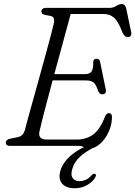

<svg xmlns="http://www.w3.org/2000/svg" viewBox="-20 -740 686 974"><path d="M379.5 0H30Q9.5 0 9.5 -17Q9.5 -31 29.5 -36L64.5 -43Q81 -46 90.8 -54Q100.5 -62 106 -80Q110 -95.5 120.5 -134.2Q131 -173 145.8 -225.8Q160.5 -278.5 176.8 -337Q193 -395.5 208.2 -451Q223.5 -506.5 235.2 -550.5Q247 -594.5 252 -617Q261 -654 238.5 -658.5L208 -664.5Q190 -669 190 -681.5Q190 -700 214.5 -700H534.5Q555.5 -700 569.8 -709.8Q584 -719.5 597.5 -719.5Q615.5 -719.5 620.5 -696L645 -579Q648 -566 643.2 -559.2Q638.5 -552.5 630 -551.5Q612 -550.5 600.5 -577Q579.5 -632.5 557.8 -650.8Q536 -669 507 -669H338.5Q329.5 -636 316.2 -586.8Q303 -537.5 287.2 -480Q271.5 -422.5 255.5 -364H412Q434 -364 444 -376.8Q454 -389.5 453 -427Q455 -442 469 -442Q486 -442 488 -425.5L516.5 -286.5Q519 -273.5 513.8 -267.5Q508.5 -261.5 500.5 -261.5Q485.5 -261 478 -278Q467.5 -311.5 454.5 -321.8Q441.5 -332 417.5 -332H247Q231 -273 217.2 -220.5Q203.5 -168 193.8 -130Q184 -92 181 -76.5Q169.5 -32 217.5 -32H367.5Q419 -32 453.8 -58.5Q488.5 -85 513 -149.5Q520 -166 532.5 -166Q548 -166 548 -146Q548 -107 530.8 -70Q513.5 -33 486.2 -9.2Q459 14.5 429.5 14.5Q417 14.5 406.5 7.2Q396 0 379.5 0ZM463 -17.5 468.5 2Q416 27 385.5 55.2Q355 83.5 345.5 121.5Q338 150 349.5 164.5Q361 179 383 179Q399 179 415.5 171.8Q432 164.5 444 149.5Q453 140 460.5 141.5Q464.5 142 466.2 146.2Q468 150.5 464 158Q454 179 425.2 197Q396.5 215 359.5 215Q315 215 295.2 191.5Q275.5 168 285.5 129.5Q297.5 84 341.5 47Q385.5 10 463 -17.5Z"/></svg>

Font: Fraunces 9pt S050 Light
Style: Italic
Weight: 300
Italic angle: -16°
Version: Version 1.000; ttfautohint (v1.8.3)